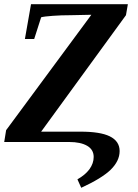

<svg xmlns="http://www.w3.org/2000/svg" viewBox="-22 -673 652 910"><path d="M411 -603 316 -601Q268 -601 228 -598Q186 -595 173 -591L140 -488H96L125 -653H584L575 -601L173 -49H360Q453 -49 498 -27Q545 -4 545 43Q545 90 502 132Q459 173 363 217L345 177Q382 156 402 129Q422 101 422 71Q422 36 391 18Q360 0 306 0H-2L7 -56Z"/></svg>

Font: Libra Serif Modern
Style: Bold Italic
Weight: 700
Italic angle: -12°
Designer: Stefan Peev, Context Ltd
Foundry: Stefan Peev, Context Ltd
Version: Version 1.000